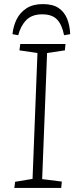

<svg xmlns="http://www.w3.org/2000/svg" viewBox="-20 -918 363 938"><path d="M163 -659 75 -672 79 -703H300L297 -672L210 -659L186 -43L282 -31L279 0H50L54 -30L139 -44ZM293 -746Q283 -797 259 -822.5Q235 -848 186 -848Q136 -848 108.5 -820Q81 -792 69 -746L41 -751Q45 -791 61.5 -824Q78 -857 109.5 -877.5Q141 -898 189 -898Q238 -898 266 -879Q294 -860 307.5 -827.5Q321 -795 323 -751Z"/></svg>

Font: Literata 18pt ExtraLight
Style: Italic
Weight: 250
Italic angle: -2°
Designer: Latin by Veronika Burian and Jose Scaglione. Greek by Irene Vlachou. Cyrillic by Vera Evstafieva
Foundry: TypeTogether
Version: Version 3.103;gftools[0.9.29]